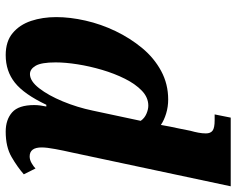

<svg xmlns="http://www.w3.org/2000/svg" viewBox="-96 -704 810 657"><g transform="rotate(90 308.5 -375.0)"><path d="M168 10Q121 10 92.5 -14Q64 -38 51 -77Q38 -116 38 -163Q38 -210 50 -263Q62 -316 86 -366Q110 -416 144 -457Q178 -498 222.5 -522Q267 -546 320 -546Q345 -546 368 -539Q391 -532 407 -521Q409 -534 413 -553.5Q417 -573 419 -582L427 -622Q431 -636 433.5 -649.5Q436 -663 436 -675Q436 -691 426.5 -698Q417 -705 391 -705H371L382 -760H617L501 -215Q495 -189 489.5 -159.5Q484 -130 484 -113Q484 -72 515 -72Q526 -72 537.5 -78.5Q549 -85 556 -92L576 -52Q551 -30 516.5 -10Q482 10 430 10Q389 10 364 -12Q339 -34 339 -88Q339 -98 340.5 -109Q342 -120 344 -129H338Q302 -53 262.5 -21.5Q223 10 168 10ZM233 -73Q257 -73 281.5 -104.5Q306 -136 326.5 -185.5Q347 -235 358 -288L393 -452Q384 -465 369 -471.5Q354 -478 341 -478Q313 -478 290 -456Q267 -434 249 -398Q231 -362 218.5 -319.5Q206 -277 199.5 -235.5Q193 -194 193 -161Q193 -112 204.5 -92.5Q216 -73 233 -73Z"/></g></svg>

Font: Noto Serif Condensed ExtraBold
Style: Italic
Weight: 800
Width: 3
Italic angle: -12°
Designer: Monotype Design Team
Foundry: Monotype Imaging Inc.
Version: Version 2.014; ttfautohint (v1.8.4.7-5d5b)